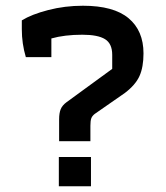

<svg xmlns="http://www.w3.org/2000/svg" viewBox="-20 -649 580 669"><path d="M186 -233Q186 -255 191.5 -268.5Q197 -282 212 -293L371 -409V-458Q371 -497 346 -512.5Q321 -528 267 -528Q205 -528 159 -515V-450H70Q56 -497 56 -547V-578Q90 -599 148 -614Q206 -629 269 -629Q376 -629 428 -585.5Q480 -542 480 -463Q480 -415 466 -384Q452 -353 415 -325L310 -252Q301 -245 298 -236.5Q295 -228 295 -211V-157H186ZM185 -102H297V0H185Z"/></svg>

Font: Athiti SemiBold
Style: Regular
Weight: 600
Designer: CadsonDemak Team
Foundry: CadsonDemak
Version: Version 1.033